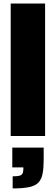

<svg xmlns="http://www.w3.org/2000/svg" viewBox="-20 -763 312 1077"><path d="M40 0V-743H233V0ZM51 294V226Q78 226 90 222.5Q102 219 106.5 210Q111 201 111 185V176H49V65H225V132Q225 180 219 211Q213 242 196 260.5Q179 279 144 286.5Q109 294 51 294Z"/></svg>

Font: Saira SemiCondensed Black
Style: Regular
Weight: 900
Width: 4
Designer: Hector Gatti with collaboration of the Omnibus-Type team
Foundry: Omnibus-Type
Version: Version 1.101